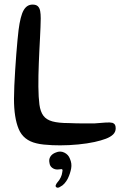

<svg xmlns="http://www.w3.org/2000/svg" viewBox="-20 -628 562 858"><path d="M143 12.5Q84.5 -1 63.5 -51.5Q42.5 -102 42.5 -186Q42.5 -211.5 44 -244.8Q45.5 -278 47.8 -314.5Q50 -351 52.8 -385.8Q55.5 -420.5 58.2 -448.8Q61 -477 63 -494Q71 -556.5 85.5 -582Q100 -607.5 125.5 -607.5Q141.5 -607.5 149.2 -600Q157 -592.5 159.5 -578.8Q162 -565 162 -546Q162 -529.5 161 -507.2Q160 -485 158.8 -458.8Q157.5 -432.5 156 -404Q154.5 -375.5 153.5 -347Q152.5 -318.5 151.8 -291.5Q151 -264.5 151.5 -240.5Q152 -192 156.2 -160.5Q160.5 -129 173.8 -111Q187 -93 214.2 -85.5Q241.5 -78 287.5 -78Q321 -76.5 351.2 -76.5Q381.5 -76.5 401.5 -76.5Q434.5 -79.5 454 -80.5Q473.5 -81.5 483 -79Q490.5 -76 493.8 -70.5Q497 -65 497 -54.5Q497 -38.5 485.5 -27.2Q474 -16 453 -8Q432 0 402.5 6.5Q370.5 13.5 329.5 17.5Q288.5 21.5 249 21.5Q233.5 21.5 214 20.8Q194.5 20 175.5 18Q156.5 16 143 12.5ZM232 209Q227 205.5 229.2 199.2Q231.5 193 236.5 187Q245.5 177.5 251.2 165.2Q257 153 258 143Q259.5 137.5 259.5 133.2Q259.5 129 256.5 128Q253.5 127.5 248.5 128.5Q243.5 129.5 236.5 129.5Q223 129.5 212.8 121.5Q202.5 113.5 201 99.5Q197.5 84 205.2 71.8Q213 59.5 229.5 53.5Q249 45 267.2 53.8Q285.5 62.5 292.5 81.5Q302 102.5 298 124.8Q294 147 283 170Q277 182 268 192Q259 202 250 206Q245.5 209.5 240.5 210.5Q235.5 211.5 232 209Z"/></svg>

Font: Gluten Light
Style: Regular
Weight: 300
Designer: Tyler Finck
Foundry: Etcetera Type Company
Version: Version 1.300